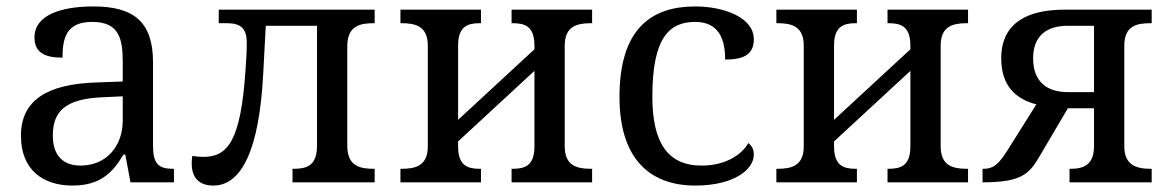

<svg xmlns="http://www.w3.org/2000/svg" viewBox="-20 -566 3635 596"><path d="M205 10C289 10 329 -28 363 -86H369L385 0H520V-42H517C472 -42 455 -58 455 -114V-373C455 -500 393 -546 270 -546C169 -546 87 -519 87 -450C87 -404 117 -387 174 -387C174 -451 188 -498 266 -498C350 -498 361 -446 361 -373V-313L278 -310C127 -305 45 -255 45 -145C45 -39 113 10 205 10ZM230 -52C178 -52 144 -81 144 -145C144 -220 182 -259 297 -264L361 -267V-192C361 -112 310 -52 230 -52Z M642 10C732 10 785 -106 797 -336L805 -486H964V-114C964 -51 932 -42 891 -42H888V0H1143V-42H1140C1096 -42 1058 -51 1058 -114V-422C1058 -485 1096 -494 1140 -494H1143V-536H659V-494H684C726 -494 746 -479 746 -433C746 -404 744 -375 742 -346C727 -130 688 -79 611 -79C600 -79 589 -80 577 -82C576 -76 575 -67 575 -59C575 -20 593 10 642 10Z M1223 0H1473V-42H1470C1432 -42 1402 -51 1402 -112V-127L1639 -346V-112C1639 -51 1609 -42 1571 -42H1568V0H1818V-42H1815C1771 -42 1733 -51 1733 -112V-424C1733 -485 1771 -494 1815 -494H1818V-536H1568V-494H1571C1609 -494 1639 -485 1639 -424V-413L1402 -194V-424C1402 -485 1432 -494 1470 -494H1473V-536H1223V-494H1226C1270 -494 1308 -485 1308 -424V-112C1308 -51 1270 -42 1226 -42H1223Z M2138 10C2259 10 2320 -40 2320 -86C2320 -103 2313 -114 2303 -122C2279 -80 2225 -52 2158 -52C2052 -52 2005 -124 2005 -266C2005 -447 2056 -498 2138 -498C2211 -498 2231 -445 2231 -381C2290 -381 2320 -398 2320 -444C2320 -513 2225 -546 2138 -546C2004 -546 1903 -479 1903 -265C1903 -69 2001 10 2138 10Z M2390 0H2640V-42H2637C2599 -42 2569 -51 2569 -112V-127L2806 -346V-112C2806 -51 2776 -42 2738 -42H2735V0H2985V-42H2982C2938 -42 2900 -51 2900 -112V-424C2900 -485 2938 -494 2982 -494H2985V-536H2735V-494H2738C2776 -494 2806 -485 2806 -424V-413L2569 -194V-424C2569 -485 2599 -494 2637 -494H2640V-536H2390V-494H2393C2437 -494 2475 -485 2475 -424V-112C2475 -51 2437 -42 2393 -42H2390Z M3030 0C3151 0 3175 -26 3207 -81L3295 -230H3376V-112C3376 -53 3342 -42 3303 -42H3300V0H3555V-42H3552C3508 -42 3470 -53 3470 -112V-424C3470 -486 3508 -494 3552 -494H3555V-536H3285C3175 -536 3088 -499 3088 -385C3088 -300 3132 -259 3197 -242L3109 -102C3083 -61 3067 -42 3033 -42H3030ZM3295 -280C3229 -280 3187 -313 3187 -385C3187 -454 3228 -486 3295 -486H3376V-280Z"/></svg>

Font: Noto Serif
Style: Regular
Weight: 400
Designer: Monotype Design Team
Foundry: Monotype Imaging Inc.
Version: Version 2.015